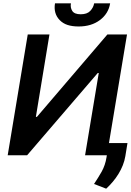

<svg xmlns="http://www.w3.org/2000/svg" viewBox="-20 -935 788 1156"><path d="M147 -727.3H277.7L196 -231.5H202.4L626.4 -727.3H744.7L636 -73.5H747.5L734.7 5Q730.1 33.4 719.3 60.4Q708.5 87.4 693.2 112.2Q677.9 137.1 659.1 159.4Q640.3 181.8 619.3 201L546.2 172.6Q558.2 154.1 569.8 136Q581.3 117.9 592 98.7Q614 59.3 621.4 11.7L623.2 0H492.2L574.6 -495.4H568.5L143.1 0H26.3ZM311.1 -914.8H407Q402.3 -889.2 415.1 -869.3Q427.9 -849.1 465.9 -849.1Q504.3 -849.1 523.1 -869Q542.3 -889.2 546.9 -914.8H643.1Q633.2 -853.3 581.7 -814.3Q530.2 -775.6 453.5 -775.6Q414.8 -775.6 386.7 -784.8Q358.7 -794 339.1 -814.3Q301.1 -853.7 311.1 -914.8Z"/></svg>

Font: Inter P Semi Bold
Style: Italic
Weight: 600
Italic angle: 9.39999°
Designer: Rasmus Andersson
Foundry: rsms
Version: Version 3.018;git-588b23468